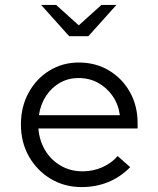

<svg xmlns="http://www.w3.org/2000/svg" viewBox="-20 -750 640 780"><path d="M312 10Q242 10 186 -23.5Q130 -57 97.5 -114.5Q65 -172 65 -244Q65 -316 96 -373Q127 -430 180.5 -463Q234 -496 300 -496Q369 -496 423 -463.5Q477 -431 508 -375.5Q539 -320 539 -250V-228H136Q140 -178 164 -138.5Q188 -99 227.5 -76.5Q267 -54 315 -54Q358 -54 395.5 -70.5Q433 -87 458 -116L509 -71Q470 -31 420 -10.5Q370 10 312 10ZM138 -282H467Q461 -326 437.5 -360Q414 -394 378.5 -413.5Q343 -433 299 -433Q258 -433 224 -414Q190 -395 167.5 -361Q145 -327 138 -282ZM261 -603 147 -730H208L300 -647L392 -730H453L339 -603Z"/></svg>

Font: Red Hat Mono
Style: Regular
Weight: 300
Monospace: yes
Designer: Pentagram, MCKL
Foundry: Pentagram, MCKL
Version: Version 1.023